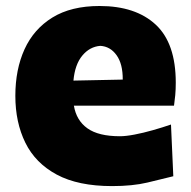

<svg xmlns="http://www.w3.org/2000/svg" viewBox="-20 -611 644 647"><path d="M357.9 16.1Q243.2 16.1 171.1 -22.7Q99.1 -61.5 65.4 -130.1Q31.7 -198.7 31.7 -288.1Q31.7 -377 62.7 -445.1Q93.8 -513.2 156.7 -552Q219.7 -590.8 315.4 -590.8Q437 -590.8 504.6 -528.1Q572.3 -465.3 572.3 -332.5Q572.3 -309.1 570.6 -290.8Q568.8 -272.5 566.4 -254.9H229Q237.3 -205.1 274.7 -178.5Q312 -151.9 384.3 -151.9Q403.8 -151.9 433.3 -157.5Q462.9 -163.1 495.4 -172.4Q527.8 -181.6 556.2 -191.4L564 -17.1Q526.9 -7.8 476.6 4.2Q426.3 16.1 357.9 16.1ZM393.6 -342.8Q394 -395.5 372.8 -425Q351.6 -454.6 317.9 -456.5Q282.2 -453.6 257.3 -423.6Q232.4 -393.6 227.5 -339.4Z"/></svg>

Font: Pinar-DS1-FD ExtraBold
Style: Regular
Weight: 800
Designer: Amin Abedi
Version: Version 2.000